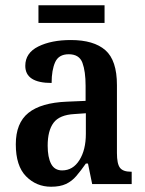

<svg xmlns="http://www.w3.org/2000/svg" viewBox="-20 -699 550 729"><path d="M174 10Q118 10 79 -29.5Q40 -69 40 -151Q40 -232 88 -270.5Q136 -309 234 -313L305 -316V-373Q305 -428 293 -460.5Q281 -493 241 -493Q203 -493 189.5 -463Q176 -433 176 -384Q76 -384 76 -449Q76 -498 125.5 -522.5Q175 -547 249 -547Q336 -547 380 -508.5Q424 -470 424 -376V-118Q424 -77 435.5 -62Q447 -47 477 -47H480V0H330L314 -78H306Q287 -51 270 -31Q253 -11 230.5 -0.5Q208 10 174 10ZM216 -52Q257 -52 281.5 -91Q306 -130 306 -191V-269L263 -266Q206 -263 183.5 -233Q161 -203 161 -146Q161 -102 174 -77Q187 -52 216 -52ZM126 -612V-679H377V-612Z"/></svg>

Font: Noto Serif Thai Condensed SemiBold
Style: Regular
Weight: 600
Width: 3
Designer: Monotype Design Team
Foundry: Monotype Imaging Inc.
Version: Version 2.002; ttfautohint (v1.8.4.7-5d5b)